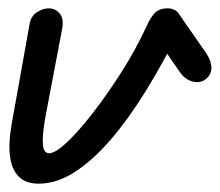

<svg xmlns="http://www.w3.org/2000/svg" viewBox="-20 -436 528 461"><path d="M73 5Q42 5 25 -12Q8 -29 4 -61Q0 -93 8 -138L51 -378Q54 -397 68.5 -406.5Q83 -416 97 -416Q112 -416 122.5 -404.5Q133 -393 130 -371L89 -155Q81 -109 83 -88.5Q85 -68 98 -68Q113 -68 141 -94.5Q169 -121 203.5 -165.5Q238 -210 272 -263.5Q306 -317 331 -371Q341 -394 352 -405Q363 -416 382 -416Q392 -416 399.5 -412Q407 -408 410 -402L409 -360Q371 -284 330 -217.5Q289 -151 246 -101Q203 -51 159.5 -23Q116 5 73 5ZM474 -246Q462 -236 443.5 -240Q425 -244 411 -264L351 -351L410 -402L476 -307Q488 -288 487.5 -272Q487 -256 474 -246Z"/></svg>

Font: Edu QLD Beginner Medium
Style: Regular
Weight: 500
Designer: Tina and Corey Anderson
Foundry: Google for Education
Version: Version 1.003